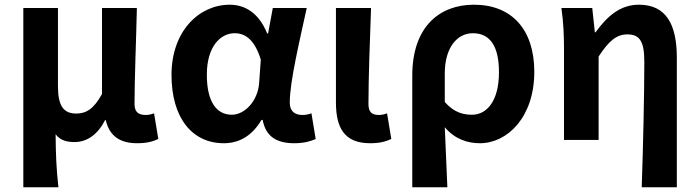

<svg xmlns="http://www.w3.org/2000/svg" viewBox="-20 -594 2966 815"><path d="M79 201H228C219 120 217 66 216 -24C237 3 265 9 297 9C349 9 395 -23 426 -84H429C444 -18 488 14 562 14C605 14 630 6 652 -4L634 -113C621 -108 609 -106 599 -106C569 -106 551 -117 551 -153C551 -258 558 -423 561 -560H413V-195C378 -131 345 -112 304 -112C249 -112 226 -145 226 -229V-560H79Z M930 14C997 14 1051 -19 1090 -85H1095C1108 -14 1155 14 1229 14C1271 14 1301 5 1320 -4L1302 -113C1289 -108 1276 -106 1264 -106C1233 -106 1210 -120 1210 -159C1210 -248 1253 -426 1282 -560H1138L1118 -452H1114C1079 -539 1020 -574 955 -574C826 -574 708 -463 708 -276C708 -93 796 14 930 14ZM964 -107C899 -107 858 -162 858 -277C858 -398 917 -453 976 -453C1024 -453 1062 -422 1087 -341L1080 -242C1075 -167 1020 -107 964 -107Z M1551 14C1594 14 1619 6 1641 -4L1623 -113C1611 -108 1598 -106 1589 -106C1559 -106 1544 -117 1544 -153C1544 -258 1550 -423 1555 -560H1406V-159C1406 -54 1440 14 1551 14Z M1730 201H1879C1875 114 1872 36 1868 -54C1911 -3 1965 14 2017 14C2134 14 2248 -97 2248 -289C2248 -468 2153 -574 1992 -574C1844 -574 1730 -479 1730 -273ZM1984 -107C1946 -107 1908 -116 1868 -161V-283C1868 -391 1920 -453 1987 -453C2063 -453 2098 -394 2098 -287C2098 -165 2046 -107 1984 -107Z M2704 201H2853V-349C2853 -490 2808 -574 2692 -574C2614 -574 2559 -527 2508 -457H2505L2494 -560H2363C2372 -499 2374 -437 2374 -393V0H2521V-354C2564 -420 2597 -448 2643 -448C2696 -448 2715 -418 2715 -331C2715 -193 2710 24 2704 201Z"/></svg>

Font: Noto Sans Mono CJK SC
Style: Bold
Weight: 700
Designer: Ryoko NISHIZUKA 西塚涼子 (kana, bopomofo & ideographs); Paul D. Hunt (Latin, Greek & Cyrillic); Sandoll Communications 산돌커뮤니
Foundry: Adobe
Version: Version 2.004;hotconv 1.0.118;makeotfexe 2.5.65603